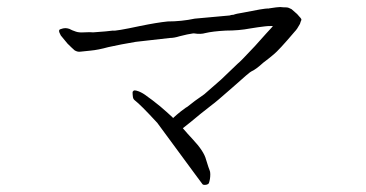

<svg xmlns="http://www.w3.org/2000/svg" viewBox="-20 -593 1040 546"><path d="M556 -69Q537 -95 533 -100L427 -244L426 -245Q402 -271 387 -286Q372 -301 363 -308Q359 -311 358 -317Q357 -324 357 -330Q357 -333 359 -334Q360 -336 363 -336Q367 -336 375 -333Q387 -328 397 -320Q409 -312 435 -291Q455 -274 471 -259L472 -257L474 -259Q478 -263 483 -267Q492 -275 510 -288H511Q533 -306 561 -325Q566 -329 609 -367L656 -412Q662 -416 705 -462Q746 -508 752 -514L756 -519H750Q740 -519 733 -518Q715 -516 691 -512Q660 -506 622 -506Q585 -504 564 -499Q551 -495 532 -498H531H529Q514 -496 491 -490Q475 -485 463 -485Q389 -477 366 -474Q324 -467 288 -459Q259 -451 237 -449Q220 -447 208 -446Q200 -445 192 -450Q184 -457 172 -469Q160 -483 153 -492Q148 -501 148 -505Q148 -509 152 -510Q160 -513 165.5 -513Q171 -513 177 -511Q184 -507 196 -503Q205 -500 219 -501Q237 -502 245 -501Q288 -504 301 -506Q308 -504 378 -519Q427 -529 457 -532Q496 -532 534 -540L633 -549Q638 -551 644 -551Q651 -554 671 -557Q730 -569 743 -569L744 -568V-569Q769 -573 777 -573Q785 -572 794 -572Q800 -572 809 -567Q811 -565 825 -553Q829 -549 832 -545Q838 -539 837 -536Q835 -532 833 -525Q825 -510 818 -503Q773 -450 758 -438Q745 -427 729 -415Q707 -395 695 -390Q691 -389 642 -345Q592 -301 583 -295Q576 -289 550 -269Q519 -243 502 -230L500 -228L502 -226Q513 -213 528 -197Q560 -163 566 -139Q574 -113 576 -109Q578 -105 578 -97.5Q578 -90 577 -84Q576 -78 574 -72Q572 -69 568 -68Q559 -66 556 -69ZM825 -553ZM534 -540ZM153 -492ZM192 -450ZM358 -317Z"/></svg>

Font: ToneOZ-Pinyin-Tsuipita-TC
Style: Regular
Weight: 400
Designer: ÂÆ£ÂøóÂáåJeffrey Xuan(jeffreyx@gmail.com, ToneOZ.com) ÈòøÂù§(cjkFonts)
Foundry: ToneOZ
Version: Version 0.24071